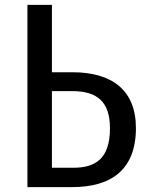

<svg xmlns="http://www.w3.org/2000/svg" viewBox="-20 -764 602 784"><path d="M276 -469H192V-744H92V0H275C432 0 535 -69 535 -241C535 -396 437 -469 276 -469ZM279 -79H192V-392H274C376 -392 429 -350 429 -240C429 -116 370 -79 279 -79Z"/></svg>

Font: Glow Sans SC Condensed Medium
Style: Regular
Weight: 600
Width: 3
Designer: Ryoko NISHIZUKA (kana, bopomofo & ideographs); Paul D. Hunt (Latin, Greek & Cyrillic); Sandoll Communications, Soo-young
Version: Version 0.93